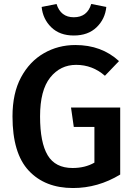

<svg xmlns="http://www.w3.org/2000/svg" viewBox="-20 -933 678 968"><path d="M348 15Q207 15 125 -72.5Q43 -160 43 -346Q43 -463 86 -543Q129 -623 201 -664.5Q273 -706 360 -706Q492 -706 580 -625L509 -551Q446 -606 364 -606Q284 -606 233 -542Q182 -478 182 -346Q182 -214 220.5 -150Q259 -86 346 -86Q409 -86 456 -113V-293H352L338 -391H586V-53Q474 15 348 15ZM352 -754Q281 -754 238.5 -795.5Q196 -837 190 -898L265 -913Q286 -846 352 -846Q420 -846 440 -913L516 -898Q510 -837 467 -795.5Q424 -754 352 -754Z"/></svg>

Font: Trujillo Medium
Style: Regular
Weight: 500
Designer: Fira Sans original fonts by bBox Type GmbH, Carrois Corporate GbR, & Edenspiekermann AG / Changes by Cristiano Sobral
Foundry: Fira Sans original fonts by bBox Type GmbH, Carrois Corporate GbR, & Edenspiekermann AG / Changes by Cristiano Sobral
Version: Version 4.301;October 17, 2021;FontCreator 14.0.0.2814 64-bi